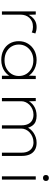

<svg xmlns="http://www.w3.org/2000/svg" viewBox="1070 -1830 771 2950"><g transform="rotate(90 1455.0 -355.5)"><path d="M156 0V-520H204L209 -389L196 -381Q211 -424 239 -458.5Q267 -493 306.5 -513Q346 -533 397 -533Q425 -533 450.5 -527.5Q476 -522 495 -514L479 -458Q459 -469 435.5 -473Q412 -477 394 -477Q345 -477 310.5 -461.5Q276 -446 252.5 -419.5Q229 -393 217.5 -360Q206 -327 206 -292V0Z M903 10Q815 10 749.5 -24.5Q684 -59 648.5 -119.5Q613 -180 613 -259Q613 -338 651 -400Q689 -462 754 -497.5Q819 -533 902 -533Q953 -533 998 -518.5Q1043 -504 1078 -479.5Q1113 -455 1135.5 -424.5Q1158 -394 1164 -363L1141 -373L1146 -520H1195V0H1144V-141L1162 -163Q1157 -128 1133.5 -97Q1110 -66 1075.5 -41.5Q1041 -17 996.5 -3.5Q952 10 903 10ZM908 -40Q978 -40 1031.5 -69Q1085 -98 1116.5 -147Q1148 -196 1148 -260Q1148 -324 1117.5 -374Q1087 -424 1032.5 -453.5Q978 -483 908 -483Q837 -483 782.5 -453.5Q728 -424 696.5 -374Q665 -324 665 -260Q665 -198 695 -148Q725 -98 779.5 -69Q834 -40 908 -40Z M1486 0V-520H1534L1538 -376L1522 -382Q1532 -414 1554 -441.5Q1576 -469 1607 -490Q1638 -511 1676.5 -522Q1715 -533 1760 -533Q1807 -533 1846.5 -518Q1886 -503 1913 -464.5Q1940 -426 1955 -359L1934 -376L1937 -389Q1948 -414 1969 -439.5Q1990 -465 2021 -486Q2052 -507 2090.5 -520Q2129 -533 2176 -533Q2241 -533 2286 -505.5Q2331 -478 2353.5 -427.5Q2376 -377 2376 -309V0H2326V-303Q2326 -360 2307 -400.5Q2288 -441 2252.5 -463Q2217 -485 2169 -485Q2123 -485 2084 -469Q2045 -453 2016 -426.5Q1987 -400 1971.5 -366.5Q1956 -333 1956 -297V0H1906V-303Q1906 -360 1886.5 -401.5Q1867 -443 1830 -464Q1793 -485 1741 -485Q1698 -485 1659.5 -468.5Q1621 -452 1593.5 -425.5Q1566 -399 1551 -366Q1536 -333 1536 -299V0Z M2690 0V-520H2740V0ZM2715 -631Q2693 -631 2681 -643Q2669 -655 2669 -676Q2669 -696 2681 -708.5Q2693 -721 2715 -721Q2737 -721 2749 -709Q2761 -697 2761 -676Q2761 -656 2749 -643.5Q2737 -631 2715 -631Z"/></g></svg>

Font: Lexend Giga ExtraLight
Style: Regular
Weight: 250
Version: Version 1.007